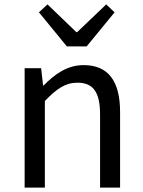

<svg xmlns="http://www.w3.org/2000/svg" viewBox="-20 -853 650 873"><path d="M92 0H184V-394C238 -449 276 -477 332 -477C404 -477 435 -434 435 -332V0H526V-344C526 -482 474 -557 360 -557C286 -557 229 -516 178 -464H176L167 -543H92ZM284 -642H374L501 -797L463 -833L331 -707H327L196 -833L157 -797Z"/></svg>

Font: Noto Sans HK
Style: Regular
Weight: 400
Designer: Ryoko NISHIZUKA 西塚涼子 (kana, bopomofo & ideographs); Paul D. Hunt (Latin, Greek & Cyrillic); Sandoll Communications 산돌커뮤니
Foundry: Adobe
Version: Version 2.004;hotconv 1.0.118;makeotfexe 2.5.65603